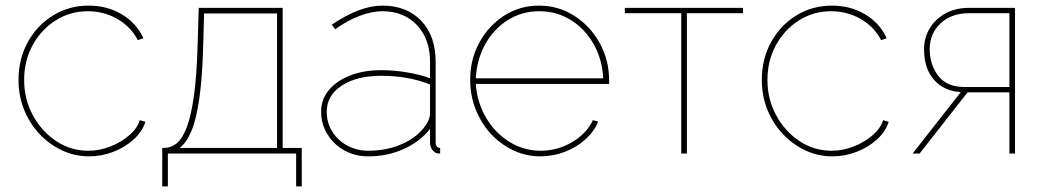

<svg xmlns="http://www.w3.org/2000/svg" viewBox="-20 -547 3720 684"><path d="M297 10Q246 10 200.5 -11.5Q155 -33 120 -70.5Q85 -108 65.5 -157Q46 -206 46 -262Q46 -337 79 -397Q112 -457 169 -492Q226 -527 296 -527Q361 -527 413 -496.5Q465 -466 491 -411L471 -404Q446 -452 398 -479.5Q350 -507 293 -507Q230 -507 178.5 -474.5Q127 -442 96.5 -386.5Q66 -331 66 -262Q66 -194 97 -136.5Q128 -79 180 -44.5Q232 -10 294 -10Q335 -10 374 -25.5Q413 -41 441.5 -66Q470 -91 478 -119L498 -113Q487 -78 456 -50Q425 -22 383.5 -6Q342 10 297 10Z M558 117V-20H565Q589 -20 609.5 -36.5Q630 -53 645.5 -94Q661 -135 671 -206.5Q681 -278 684 -388L688 -519H987V-20H1055V117H1035V0H578V117ZM620 -20H967V-499H707L704 -388Q701 -274 690.5 -199Q680 -124 662.5 -81.5Q645 -39 620 -20Z M1124 -149Q1124 -193 1151.5 -226Q1179 -259 1227 -278Q1275 -297 1338 -297Q1382 -297 1428.5 -289.5Q1475 -282 1512 -268V-327Q1512 -408 1465.5 -457.5Q1419 -507 1342 -507Q1305 -507 1261.5 -490.5Q1218 -474 1174 -443L1162 -459Q1212 -493 1257 -510Q1302 -527 1342 -527Q1429 -527 1480.5 -473Q1532 -419 1532 -327V-40Q1532 -30 1536.5 -25Q1541 -20 1548 -20V0Q1542 0 1539 -0.5Q1536 -1 1534 -2Q1524 -6 1518 -16.5Q1512 -27 1512 -40V-88Q1476 -42 1418 -16Q1360 10 1292 10Q1245 10 1207 -11Q1169 -32 1146.5 -68.5Q1124 -105 1124 -149ZM1497 -102Q1505 -113 1508.5 -123.5Q1512 -134 1512 -143V-246Q1472 -262 1428.5 -269.5Q1385 -277 1338 -277Q1251 -277 1197.5 -242Q1144 -207 1144 -149Q1144 -110 1163.5 -78.5Q1183 -47 1217 -28.5Q1251 -10 1292 -10Q1359 -10 1414.5 -35Q1470 -60 1497 -102Z M1905 10Q1854 10 1808.5 -11.5Q1763 -33 1728.5 -70.5Q1694 -108 1674.5 -157.5Q1655 -207 1655 -263Q1655 -336 1688 -396Q1721 -456 1776.5 -491.5Q1832 -527 1900 -527Q1969 -527 2025.5 -491Q2082 -455 2116 -394.5Q2150 -334 2150 -259Q2150 -256 2150 -253.5Q2150 -251 2150 -248H1675Q1680 -181 1712 -127Q1744 -73 1795 -41.5Q1846 -10 1906 -10Q1966 -10 2018 -40.5Q2070 -71 2092 -119L2111 -114Q2097 -79 2065.5 -50.5Q2034 -22 1992 -6Q1950 10 1905 10ZM1675 -268H2129Q2125 -338 2094 -391.5Q2063 -445 2013 -476Q1963 -507 1901 -507Q1840 -507 1790 -476Q1740 -445 1709.5 -391Q1679 -337 1675 -268Z M2407 0V-500H2206V-519H2627V-500H2427V0Z M2945 10Q2894 10 2848.5 -11.5Q2803 -33 2768 -70.5Q2733 -108 2713.5 -157Q2694 -206 2694 -262Q2694 -337 2727 -397Q2760 -457 2817 -492Q2874 -527 2944 -527Q3009 -527 3061 -496.5Q3113 -466 3139 -411L3119 -404Q3094 -452 3046 -479.5Q2998 -507 2941 -507Q2878 -507 2826.5 -474.5Q2775 -442 2744.5 -386.5Q2714 -331 2714 -262Q2714 -194 2745 -136.5Q2776 -79 2828 -44.5Q2880 -10 2942 -10Q2983 -10 3022 -25.5Q3061 -41 3089.5 -66Q3118 -91 3126 -119L3146 -113Q3135 -78 3104 -50Q3073 -22 3031.5 -6Q2990 10 2945 10Z M3231 0 3403 -219Q3344 -222 3308 -262Q3272 -302 3272 -372Q3272 -412 3291.5 -445Q3311 -478 3347 -498.5Q3383 -519 3433 -519H3596V0H3576V-218H3427L3256 0ZM3416 -237H3576V-500H3433Q3369 -500 3330.5 -463.5Q3292 -427 3292 -372Q3292 -317 3322.5 -277Q3353 -237 3416 -237Z"/></svg>

Font: Raleway Thin
Style: Regular
Weight: 100
Designer: Matt McInerney, Pablo Impallari, Rodrigo Fuenzalida
Foundry: Matt McInerney, Pablo Impallari, Rodrigo Fuenzalida
Version: Version 4.026